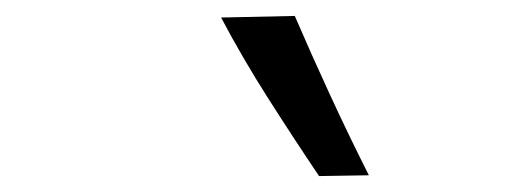

<svg xmlns="http://www.w3.org/2000/svg" viewBox="-20 -798 640 241"><path d="M380.5 -577Q347.5 -626 316 -675.5Q284.5 -725 257.5 -776L350 -778Q370.5 -730.5 394 -679.5Q417.5 -628.5 443 -578Z"/></svg>

Font: Commissioner Flair
Style: Italic
Weight: 400
Italic angle: -12°
Designer: Kostas Bartsokas
Foundry: Kostas Bartsokas
Version: Version 1.000; ttfautohint (v1.8.3)